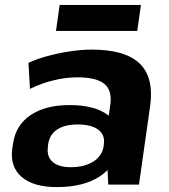

<svg xmlns="http://www.w3.org/2000/svg" viewBox="-20 -752 687 782"><path d="M411 -194 429 -324Q438 -383 405.5 -410Q373 -437 296 -437Q248 -437 198.5 -425Q149 -413 102 -390L96 -496Q130 -512 174.5 -524Q219 -536 265.5 -543Q312 -550 353 -550Q489 -550 548 -494Q607 -438 592 -324L546 0H421ZM211 10Q116 10 68 -31.5Q20 -73 30 -147L33 -166Q43 -241 103.5 -282.5Q164 -324 263 -324Q366 -324 419.5 -283.5Q473 -243 463 -169L460 -149Q450 -74 384 -32Q318 10 211 10ZM268 -71Q324 -71 360 -94Q396 -117 402 -156L403 -167Q408 -203 380 -224Q352 -245 296 -245Q245 -245 213.5 -225Q182 -205 176 -164L175 -153Q170 -114 194.5 -92.5Q219 -71 268 -71ZM554 -732 539 -626H208L223 -732Z"/></svg>

Font: Pathway Extreme 28pt
Style: Bold Italic
Weight: 700
Italic angle: -8°
Designer: Eduardo Rodriguez Tunni
Foundry: Eduardo Rodriguez Tunni
Version: Version 1.001;gftools[0.9.26]